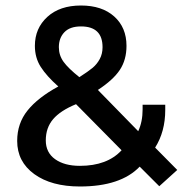

<svg xmlns="http://www.w3.org/2000/svg" viewBox="-20 -674 708 704"><path d="M272.9 9.8Q168.5 9.8 105.7 -35.6Q43 -81.1 43 -157.2Q43 -221.7 81.1 -269Q119.1 -316.4 193.8 -356.9Q150.4 -395.5 129.2 -429Q107.9 -462.4 107.9 -505.9Q107.9 -570.3 153.6 -612.1Q199.2 -653.8 276.9 -653.8Q354 -653.8 398.9 -613.5Q443.8 -573.2 443.8 -505.9Q443.8 -454.6 419.4 -417.7Q395 -380.9 338.9 -344.2L486.8 -192.9Q502.9 -227.5 502.9 -272.9V-290H585.9V-271Q585.9 -191.4 548.8 -132.8L629.9 -50.8L564 8.8L492.2 -63Q422.4 9.8 272.9 9.8ZM271 -391.1Q303.7 -412.1 319.6 -425.3Q335.4 -438.5 345.7 -457.5Q356 -476.6 356 -501Q356 -577.1 276.9 -577.1Q236.3 -577.1 216.1 -555.9Q195.8 -534.7 195.8 -501Q195.8 -471.2 213.1 -447.3Q230.5 -423.3 271 -391.1ZM272.9 -65.9Q373 -65.9 425.8 -123L258.8 -292Q201.7 -268.6 174.8 -237.1Q147.9 -205.6 147.9 -159.2Q147.9 -114.7 182.1 -90.3Q216.3 -65.9 272.9 -65.9Z"/></svg>

Font: Kanit
Style: Regular
Weight: 400
Designer: Katatrad Team
Foundry: CadsonDemak
Version: Version 1.000;PS 001.000;hotconv 1.0.88;makeotf.lib2.5.64775